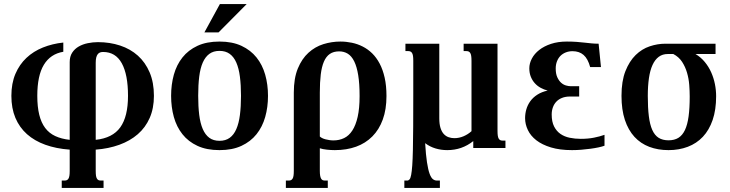

<svg xmlns="http://www.w3.org/2000/svg" viewBox="-20 -736 3631 955"><path d="M456.1 -40.5Q540 -49.3 578.4 -102.8Q616.7 -156.2 616.7 -259.3Q616.7 -365.2 585.7 -421.4Q554.7 -477.5 492.7 -477.5Q484.4 -477.5 477.8 -475.1Q471.2 -472.7 466.3 -466.6Q461.4 -460.4 458.7 -450Q456.1 -439.5 456.1 -423.8ZM326.7 8.3Q259.3 3.4 205.6 -15.9Q151.9 -35.2 114.3 -68.6Q76.7 -102.1 56.6 -149.7Q36.6 -197.3 36.6 -259.3Q36.6 -321.3 56.6 -368.4Q76.7 -415.5 111.6 -448.2Q146.5 -481 193.6 -499.8Q240.7 -518.6 294.9 -524.4V-478.5Q231 -467.8 198.2 -413.8Q165.5 -359.9 165.5 -259.3Q165.5 -204.6 175.3 -165Q185.1 -125.5 204.8 -99.4Q224.6 -73.2 255.1 -59.1Q285.6 -44.9 326.7 -40.5V-427.2Q326.7 -455.1 339.1 -474.1Q351.6 -493.2 371.6 -504.6Q391.6 -516.1 416.7 -521.2Q441.9 -526.4 467.3 -526.4Q526.4 -526.4 577.4 -509.5Q628.4 -492.7 665.8 -459.2Q703.1 -425.8 724.4 -375.7Q745.6 -325.7 745.6 -259.3Q745.6 -197.3 724.6 -149.4Q703.6 -101.6 665.3 -68.4Q627 -35.2 573.7 -15.9Q520.5 3.4 456.1 8.3V113.8Q456.1 128.9 457.5 138.2Q459 147.5 462.4 152.8Q465.8 158.2 470.5 160.2Q475.1 162.1 481.9 162.1H495.1V198.7H287.1V162.1H300.8Q307.1 162.1 312 160.2Q316.9 158.2 320.3 152.8Q323.7 147.5 325.2 138.2Q326.7 128.9 326.7 113.8Z M831.1 -259.3Q831.1 -315.4 844.7 -364.5Q858.4 -413.6 887.5 -450.2Q916.5 -486.8 962.2 -508.1Q1007.8 -529.3 1071.8 -529.3Q1135.3 -529.3 1180.9 -508.1Q1226.6 -486.8 1255.9 -450.2Q1285.2 -413.6 1299.1 -364.5Q1313 -315.4 1313 -259.3Q1313 -203.1 1299.1 -154.1Q1285.2 -105 1255.9 -68.4Q1226.6 -31.7 1180.9 -10.5Q1135.3 10.7 1071.8 10.7Q1007.8 10.7 962.2 -10.5Q916.5 -31.7 887.5 -68.4Q858.4 -105 844.7 -154.1Q831.1 -203.1 831.1 -259.3ZM965.8 -259.8Q965.8 -206.1 970.9 -164.6Q976.1 -123 988.5 -94.2Q1001 -65.4 1021.2 -50.5Q1041.5 -35.6 1071.8 -35.6Q1102.1 -35.6 1122.6 -50.5Q1143.1 -65.4 1155.5 -94Q1168 -122.6 1173.3 -164.1Q1178.7 -205.6 1178.7 -259.3Q1178.7 -313 1173.3 -354.5Q1168 -396 1155.5 -424.6Q1143.1 -453.1 1122.6 -468Q1102.1 -482.9 1071.8 -482.9Q1041.5 -482.9 1021.2 -468Q1001 -453.1 988.5 -424.8Q976.1 -396.5 970.9 -354.7Q965.8 -313 965.8 -259.8ZM1073.7 -715.8H1207L1066.9 -574.7H996.6Z M1570.8 -57.1Q1575.2 -52.7 1582.5 -49.1Q1589.8 -45.4 1599.1 -43Q1608.4 -40.5 1618.7 -39.1Q1628.9 -37.6 1638.7 -37.6Q1667.5 -37.6 1691.4 -49.1Q1715.3 -60.5 1732.4 -86.7Q1749.5 -112.8 1759 -154.8Q1768.6 -196.8 1768.6 -258.3Q1768.6 -319.8 1761.7 -362.1Q1754.9 -404.3 1741.9 -430.7Q1729 -457 1710 -468.8Q1690.9 -480.5 1667 -480.5Q1639.2 -480.5 1620.6 -467.8Q1602.1 -455.1 1591.1 -429.4Q1580.1 -403.8 1575.4 -365.2Q1570.8 -326.7 1570.8 -275.4ZM1570.8 113.8Q1570.8 128.9 1572.5 138.2Q1574.2 147.5 1577.4 152.8Q1580.6 158.2 1585.4 160.2Q1590.3 162.1 1597.2 162.1H1610.4V198.7H1401.9V162.1H1415.5Q1421.9 162.1 1426.8 160.2Q1431.6 158.2 1435.1 152.8Q1438.5 147.5 1439.9 138.2Q1441.4 128.9 1441.4 113.8V-275.4Q1441.4 -346.7 1461.4 -395.3Q1481.4 -443.8 1514.2 -473.6Q1546.9 -503.4 1588.4 -516.4Q1629.9 -529.3 1673.3 -529.3Q1702.1 -529.3 1730.2 -523.4Q1758.3 -517.6 1783.9 -504.6Q1809.6 -491.7 1831.1 -470.7Q1852.5 -449.7 1868.4 -419.7Q1884.3 -389.6 1893.3 -349.6Q1902.3 -309.6 1902.3 -258.3Q1902.3 -191.9 1884 -141.6Q1865.7 -91.3 1832 -57.4Q1798.3 -23.4 1751 -6.3Q1703.6 10.7 1645.5 10.7Q1627 10.7 1606.2 8.5Q1585.4 6.3 1570.8 1.5Z M2325.2 -433.6Q2325.2 -448.7 2323.7 -458Q2322.3 -467.3 2318.8 -472.7Q2315.4 -478 2310.5 -480Q2305.7 -481.9 2299.3 -481.9H2286.1V-518.6H2454.6V-85Q2454.6 -69.8 2456.1 -60.5Q2457.5 -51.3 2460.9 -45.9Q2464.4 -40.5 2469 -38.6Q2473.6 -36.6 2480.5 -36.6H2494.1V0H2334V-34.2Q2277.8 10.7 2204.6 10.7Q2173.8 10.7 2145.8 2.2Q2117.7 -6.3 2094.7 -23.9Q2098.1 34.7 2103.8 71.3Q2109.4 107.9 2116.7 127.9Q2124 147.9 2133.1 155Q2142.1 162.1 2152.8 162.1H2168V198.7H1991.2V162.1H2005.4Q2012.2 162.1 2017.1 156.2Q2022 150.4 2025.1 133.8Q2028.3 117.2 2030.5 87.4Q2032.7 57.6 2033.7 9.8Q2034.7 -38.1 2035.2 -106.7Q2035.6 -175.3 2035.6 -269.5V-433.6Q2035.6 -448.7 2034.2 -458Q2032.7 -467.3 2029.3 -472.7Q2025.9 -478 2021 -480Q2016.1 -481.9 2009.8 -481.9H1996.6V-518.6H2165V-147.5Q2165 -119.1 2170.9 -100.1Q2176.8 -81.1 2187 -69.8Q2197.3 -58.6 2210.9 -53.7Q2224.6 -48.8 2240.2 -48.8Q2263.7 -48.8 2285.9 -58.3Q2308.1 -67.9 2325.2 -83.5Z M2827.6 -481.4Q2809.6 -481.4 2794.2 -475.3Q2778.8 -469.2 2767.8 -458.3Q2756.8 -447.3 2750.5 -431.2Q2744.1 -415 2744.1 -395.5Q2744.1 -368.7 2752 -351.6Q2759.8 -334.5 2771 -324.5Q2782.2 -314.5 2795.4 -310.8Q2808.6 -307.1 2819.8 -307.1H2860.8V-255.9H2814.9Q2792.5 -255.9 2775.4 -249Q2758.3 -242.2 2747.1 -230.2Q2735.8 -218.3 2730 -201.9Q2724.1 -185.5 2724.1 -166.5Q2724.1 -130.4 2736.1 -106.9Q2748 -83.5 2767.8 -69.8Q2787.6 -56.2 2813.7 -50.8Q2839.8 -45.4 2868.7 -45.4Q2905.3 -45.4 2934.6 -51.3Q2963.9 -57.1 2986.8 -65.4V-11.2Q2975.1 -6.8 2956.8 -2.9Q2938.5 1 2916.7 3.9Q2895 6.8 2871.3 8.8Q2847.7 10.7 2825.2 10.7Q2764.6 10.7 2720.5 -2.7Q2676.3 -16.1 2647.7 -38.3Q2619.1 -60.5 2605.5 -89.4Q2591.8 -118.2 2591.8 -148.4Q2591.8 -170.4 2597.9 -191.9Q2604 -213.4 2617.4 -232.2Q2630.9 -251 2652.3 -264.9Q2673.8 -278.8 2704.1 -285.6Q2686 -290 2669.4 -299.1Q2652.8 -308.1 2640.4 -321.8Q2627.9 -335.4 2620.4 -354Q2612.8 -372.6 2612.8 -396Q2612.8 -420.9 2625.5 -444.8Q2638.2 -468.8 2662.1 -487.5Q2686 -506.3 2720.7 -517.8Q2755.4 -529.3 2799.8 -529.3Q2827.6 -529.3 2848.9 -527.6Q2870.1 -525.9 2887.9 -523.9Q2905.8 -522 2922.1 -520.3Q2938.5 -518.6 2957.5 -518.6L2969.2 -402.3H2915.5Q2904.3 -443.8 2882.8 -462.6Q2861.3 -481.4 2827.6 -481.4Z M3439.5 -467.3Q3466.3 -451.2 3485.6 -427.7Q3504.9 -404.3 3517.3 -376.5Q3529.8 -348.6 3535.9 -318.1Q3542 -287.6 3542 -257.3Q3542 -189.9 3524.7 -139.4Q3507.3 -88.9 3476.1 -55.7Q3444.8 -22.5 3401.1 -5.9Q3357.4 10.7 3305.2 10.7Q3252.9 10.7 3209.7 -5.6Q3166.5 -22 3135.7 -55.4Q3105 -88.9 3088.1 -139.6Q3071.3 -190.4 3071.3 -259.3Q3071.3 -332.5 3090.8 -382.1Q3110.4 -431.6 3141.6 -462.2Q3172.9 -492.7 3211.7 -505.6Q3250.5 -518.6 3289.6 -518.6H3539.1V-467.3ZM3410.6 -255.9Q3410.6 -283.2 3408.2 -314.2Q3405.8 -345.2 3397.2 -374.5Q3388.7 -403.8 3372.6 -428.5Q3356.4 -453.1 3329.1 -467.3H3301.3Q3275.4 -467.3 3256.6 -453.4Q3237.8 -439.5 3225.6 -412.8Q3213.4 -386.2 3207.8 -347.4Q3202.1 -308.6 3202.1 -258.8Q3202.1 -200.2 3207.3 -158.2Q3212.4 -116.2 3224.4 -89.6Q3236.3 -63 3256.1 -50.5Q3275.9 -38.1 3305.2 -38.1Q3334.5 -38.1 3354.5 -50.5Q3374.5 -63 3387 -89.4Q3399.4 -115.7 3405 -157Q3410.6 -198.2 3410.6 -255.9Z"/></svg>

Font: Arian AMU Serif
Style: Bold
Weight: 700
Designer: Ruben Hakobyan (Tarumian)
Foundry: Ruben Hakobyan (Tarumian)
Version: Version 1.002